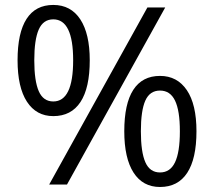

<svg xmlns="http://www.w3.org/2000/svg" viewBox="-20 -744 863 774"><path d="M118.2 -501Q118.2 -418 136.2 -376.5Q154.3 -335 194.8 -335Q274.9 -335 274.9 -501Q274.9 -666 194.8 -666Q154.3 -666 136.2 -625Q118.2 -584 118.2 -501ZM341.8 -501Q341.8 -389.6 304.4 -332.8Q267.1 -275.9 194.8 -275.9Q126.5 -275.9 88.6 -334Q50.8 -392.1 50.8 -501Q50.8 -611.8 87.2 -668Q123.5 -724.1 194.8 -724.1Q265.6 -724.1 303.7 -666Q341.8 -607.9 341.8 -501ZM547.9 -214.8Q547.9 -131.3 565.9 -90.1Q584 -48.8 625 -48.8Q666 -48.8 685.5 -89.6Q705.1 -130.4 705.1 -214.8Q705.1 -298.3 685.5 -338.6Q666 -378.9 625 -378.9Q584 -378.9 565.9 -338.6Q547.9 -298.3 547.9 -214.8ZM772 -214.8Q772 -104 734.6 -47.1Q697.3 9.8 625 9.8Q555.7 9.8 518.3 -48.3Q481 -106.4 481 -214.8Q481 -325.7 517.3 -381.8Q553.7 -438 625 -438Q694.3 -438 733.2 -380.6Q772 -323.2 772 -214.8ZM646 -713.9 250 0H178.2L574.2 -713.9Z"/></svg>

Font: f07869316
Style: Regular
Weight: 400
Foundry: Ascender Corporation
Version: Version 1.10